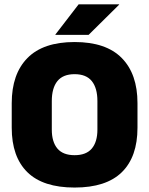

<svg xmlns="http://www.w3.org/2000/svg" viewBox="-20 -847 687 884"><path d="M323.5 16.5Q178 16.5 106 -54.2Q34 -125 34 -259V-372Q34 -506.5 106.5 -580Q179 -653.5 323.5 -653.5Q468 -653.5 540.5 -580Q613 -506.5 613 -372V-259Q613 -125 541 -54.2Q469 16.5 323.5 16.5ZM323.5 -132.5Q377 -132.5 402.8 -163.2Q428.5 -194 428.5 -250V-381.5Q428.5 -441.5 402.8 -473.5Q377 -505.5 323.5 -505.5Q270 -505.5 244.2 -473.5Q218.5 -441.5 218.5 -381.5V-250Q218.5 -194 244.2 -163.2Q270 -132.5 323.5 -132.5ZM235 -688 342 -827H528.5V-825.5L388 -686.5H235Z"/></svg>

Font: Anek Malayalam Medium ExtraBold
Style: Regular
Weight: 800
Version: Version 1.003